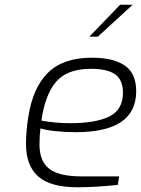

<svg xmlns="http://www.w3.org/2000/svg" viewBox="-20 -786 596 812"><path d="M90 -177Q90 -233 100 -293Q119 -416 183.5 -479Q248 -542 369 -542Q459 -542 507.5 -509Q556 -476 556 -400Q556 -227 301 -227Q254 -227 213 -231.5Q172 -236 151 -243Q147 -212 147 -174Q147 -104 188.5 -72Q230 -40 325 -40H484L478 -4Q381 6 308 6Q194 6 142 -39.5Q90 -85 90 -177ZM500 -394Q500 -448 467 -471.5Q434 -495 365 -495Q265 -495 218 -441Q171 -387 155 -276Q214 -265 277 -265Q385 -265 442.5 -293.5Q500 -322 500 -394ZM488 -766H541L394 -631H358Z"/></svg>

Font: Exo Light
Style: Italic
Weight: 300
Italic angle: -9°
Designer: Natanael Gama
Foundry: Natanael Gama
Version: Version 1.500; ttfautohint (v1.6)